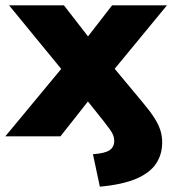

<svg xmlns="http://www.w3.org/2000/svg" viewBox="-35 -512 647 721"><path d="M340 189 314 67Q359 64 376.5 52Q394 40 394 17Q394 7 390.5 -3Q387 -13 378 -25.5Q369 -38 355 -56L264 -170H326L192 0H-15L227 -292V-214L-1 -492H205L326 -336H265L386 -492H592L363 -214V-293L502 -126Q529 -94 544.5 -69.5Q560 -45 567 -23.5Q574 -2 574 23Q574 68 551 102.5Q528 137 477 159Q426 181 340 189Z"/></svg>

Font: Nunito Sans 12pt Black
Style: Regular
Weight: 900
Designer: Vernon Adams
Foundry: Vernon Adams
Version: Version 3.101;gftools[0.9.27]